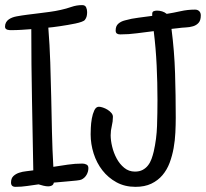

<svg xmlns="http://www.w3.org/2000/svg" viewBox="-23 -726 804 749"><path d="M321.8 -70.3Q321.8 -56.2 314.5 -43.7Q307.1 -31.2 294.4 -25.4Q290.5 -23.4 275.4 -21.7Q260.3 -20 242.7 -18.6Q225.1 -17.1 209.2 -15.6Q193.4 -14.2 187 -13.7Q185.5 -5.4 179.2 -2.2Q172.9 1 165.5 1Q157.2 1 146.5 -1.5Q135.7 -3.9 127.4 -6.8Q105.5 -3.9 83 -0.5Q60.5 2.9 37.6 2.9Q20 2.9 20 -13.7Q20 -30.3 29.3 -39.1Q38.6 -47.9 51.8 -52.2Q64.9 -56.6 80.1 -58.1Q95.2 -59.6 106.9 -61.5Q104.5 -200.2 101.8 -336.9Q99.1 -473.6 99.1 -612.3Q79.1 -610.8 60.1 -609.6Q41 -608.4 22 -608.4Q18.1 -608.4 13.7 -608.6Q9.3 -608.9 5.6 -610.1Q2 -611.3 -0.7 -614Q-3.4 -616.7 -3.4 -622.1Q-3.4 -631.3 0.5 -638.4Q4.4 -645.5 11 -650.1Q17.6 -654.8 25.4 -657.7Q33.2 -660.6 41.5 -662.1Q62.5 -666 84.2 -668.7Q106 -671.4 127.7 -674.1Q149.4 -676.8 171.1 -679.7Q192.9 -682.6 214.4 -687.5Q234.9 -691.9 255.4 -699Q275.9 -706.1 297.4 -706.1Q309.1 -706.1 313 -697.5Q316.9 -689 316.9 -678.7Q316.9 -670.4 315.2 -662.8Q313.5 -655.3 308.1 -648.4Q305.2 -644.5 295.2 -640.9Q285.2 -637.2 271.2 -634.3Q257.3 -631.3 241.5 -628.7Q225.6 -626 210.7 -623.8Q195.8 -621.6 183.6 -620.1Q171.4 -618.7 165.5 -618.2Q170.9 -550.3 173.1 -482.4Q175.3 -414.6 176.8 -346.7Q178.2 -278.8 179.7 -210.9Q181.2 -143.1 185.1 -75.2Q212.9 -79.6 241.2 -83.7Q269.5 -87.9 298.3 -87.9Q306.6 -87.9 314.2 -84.2Q321.8 -80.6 321.8 -70.3ZM760.3 -666Q760.3 -646.5 751.7 -637Q743.2 -627.4 730 -623.5Q716.8 -619.6 701.4 -618.9Q686 -618.2 672.4 -616.2L646 -613.3Q657.2 -526.9 659.9 -440.7Q662.6 -354.5 662.6 -266.6Q662.6 -239.3 661.1 -208.7Q659.7 -178.2 654.3 -148.2Q648.9 -118.2 638.7 -90.8Q628.4 -63.5 610.8 -42.7Q593.3 -22 567.4 -9.5Q541.5 2.9 505.4 2.9Q463.9 2.9 431.4 -14.9Q398.9 -32.7 376.5 -61.5Q354 -90.3 342.3 -127.2Q330.6 -164.1 330.6 -202.1Q330.6 -210 331.3 -227.5Q332 -245.1 335.2 -263.4Q338.4 -281.7 345 -295.7Q351.6 -309.6 362.8 -309.6Q369.1 -309.6 378.7 -306.4Q388.2 -303.2 396.7 -297.9Q405.3 -292.5 411.4 -285.4Q417.5 -278.3 417.5 -270.5Q417.5 -252 413.1 -234.4Q408.7 -216.8 408.7 -198.2Q408.7 -178.2 414.6 -153.8Q420.4 -129.4 432.1 -107.7Q443.8 -85.9 461.7 -71.3Q479.5 -56.6 503.4 -56.6Q521 -56.6 533.4 -63.2Q545.9 -69.8 554.4 -80.8Q563 -91.8 568.1 -106Q573.2 -120.1 576.7 -134.8Q587.9 -184.1 589.6 -234.6Q591.3 -285.2 591.3 -336.9Q591.3 -403.8 588.1 -470.7Q585 -537.6 576.7 -604.5Q543.5 -600.6 511.2 -596.2Q479 -591.8 445.8 -591.8Q437.5 -591.8 432.9 -595.2Q428.2 -598.6 428.2 -607.4Q428.2 -624.5 438.5 -633.5Q448.7 -642.6 464.4 -646.5Q490.2 -653.8 517.3 -657Q544.4 -660.2 570.8 -664.1V-671.9Q570.8 -680.2 576.7 -682.4Q582.5 -684.6 589.4 -684.6Q599.6 -684.6 609.4 -681.6Q619.1 -678.7 627.4 -671.9Q654.8 -676.3 681.9 -682.4Q709 -688.5 737.8 -688.5Q748 -688.5 754.2 -682.4Q760.3 -676.3 760.3 -666Z"/></svg>

Font: Just Another Hand
Style: Regular
Weight: 400
Designer: Astigmatic (AOETI)
Foundry: Astigmatic (AOETI)
Version: Version 1.001